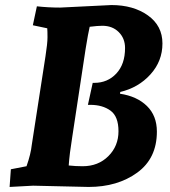

<svg xmlns="http://www.w3.org/2000/svg" viewBox="-20 -735 671 760"><path d="M218 -705 421 -715Q508 -715 565.5 -674Q623 -633 623 -563Q623 -493 575.5 -440.5Q528 -388 456 -371L455 -364Q522 -354 561.5 -315.5Q601 -277 601 -214Q601 -108 523 -51.5Q445 5 331 5L111 0L18 5L23 -65L85 -77Q102 -125 106 -163L160 -512Q168 -563 168 -587.5Q168 -612 167 -623L110 -635L126 -710Q171 -705 218 -705ZM307 -77Q369 -77 409 -117Q449 -157 449 -215.5Q449 -274 417.5 -297Q386 -320 337 -320H328L347 -407H353Q406 -407 440.5 -444Q475 -481 475 -545Q475 -583 450 -608Q425 -633 385 -633Q367 -633 335 -629Q329 -604 319 -542L266 -193Q255 -125 252 -80Q279 -77 307 -77Z"/></svg>

Font: Andada
Style: Bold Italic
Weight: 700
Italic angle: -8.29999°
Designer: Carolina Giovagnoli
Foundry: Carolina Giovagnoli
Version: Version 1.003